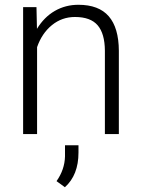

<svg xmlns="http://www.w3.org/2000/svg" viewBox="-20 -558 589 799"><path d="M131.8 -528.3 133.8 -438Q163.6 -486.8 208 -512.5Q252.4 -538.1 306.2 -538.1Q391.1 -538.1 432.6 -490.2Q474.1 -442.4 474.6 -346.7V0H416.5V-347.2Q416 -418 386.5 -452.6Q356.9 -487.3 292 -487.3Q237.8 -487.3 196 -453.4Q154.3 -419.4 134.3 -361.8V0H76.2V-528.3ZM250 221.2 215.3 195.8Q249 147.9 250.5 93.3V46.4H306.6V77.1Q306.6 170.4 250 221.2Z"/></svg>

Font: Roboto-Light
Style: Regular
Weight: 300
Designer: Google
Version: Version 2.137; 2017